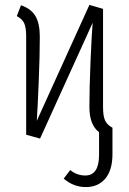

<svg xmlns="http://www.w3.org/2000/svg" viewBox="-20 -552 523 777"><path d="M397 -118.2Q397 -82 405.5 -64Q414.1 -45.9 435.1 -35.2V71.8Q435.1 136.7 406 170.9Q377 205.1 327.1 205.1Q277.8 205.1 237.8 170.9L264.2 136.2Q291 158.2 325.2 158.2Q380.9 158.2 380.9 74.2V-17.1Q341.8 -46.4 341.8 -119.1Q341.8 -195.3 346.4 -304.9Q351.1 -414.6 355 -460L142.1 8.8L85.9 -6.8V-404.8Q85.9 -440.9 77.6 -458.5Q69.3 -476.1 47.9 -486.8L64.9 -530.8Q106 -516.6 123.5 -486.8Q141.1 -457 141.1 -402.8Q141.1 -330.1 136.7 -221.7Q132.3 -113.3 128.9 -63L341.8 -532.2L397 -516.1Z"/></svg>

Font: Fira Sans Compressed Light
Style: Regular
Weight: 300
Width: 1
Designer: Carrois Corporate & Edenspiekermann AG
Foundry: Carrois Corporate GbR & Edenspiekermann AG
Version: Version 4.203;PS 004.203;hotconv 1.0.88;makeotf.lib2.5.64775